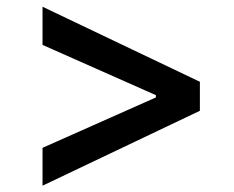

<svg xmlns="http://www.w3.org/2000/svg" viewBox="-20 -579 709 582"><path d="M585.9 -243.2V-331.1L108.9 -558.6V-442.9L452.6 -290.5V-283.7L108.9 -130.9V-16.1Z"/></svg>

Font: Raveo Medium
Style: Regular
Weight: 500
Designer: Jakub Foglar, Rasmus Andersson (Inter)
Foundry: Jakubfoglar.com
Version: Version 1.100;Glyphs 3.2.3 (3260)